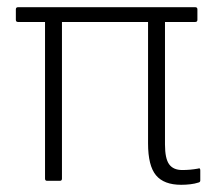

<svg xmlns="http://www.w3.org/2000/svg" viewBox="-20 -502 592 533"><path d="M483 11Q435 11 413 -15.5Q391 -42 391 -104V-441H152V-6Q152 0 146 0H111Q105 0 105 -6V-441H30Q24 -441 24 -447V-476Q24 -482 30 -482H522Q528 -482 528 -476V-447Q528 -441 522 -441H438V-101Q438 -62 449.5 -46Q461 -30 486 -30Q497 -30 508 -31Q519 -32 530 -34Q536 -37 536 -29V-1Q536 4 530 5Q521 8 508.5 9.5Q496 11 483 11Z"/></svg>

Font: Sofia Sans Semi Condensed Light
Style: Regular
Weight: 300
Designer: Botio Nikoltchev, Ani Petrova
Foundry: lettersoup
Version: Version 4.100; ttfautohint (v1.8.4.7-5d5b)